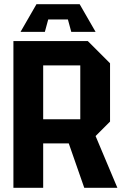

<svg xmlns="http://www.w3.org/2000/svg" viewBox="-20 -896 587 916"><path d="M186 -327H363V-584H186ZM505 -594V-316L436 -247L540 0H382L308 -212H186V0H44V-700H399ZM194 -744H78L154 -876H360L436 -744H320L304 -803H210Z"/></svg>

Font: Tektur SemiCondensed SemiBold
Style: Regular
Weight: 600
Width: 4
Designer: Adam Jagosz
Foundry: Adam Jagosz
Version: Version 1.005;gftools[0.9.30]